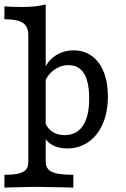

<svg xmlns="http://www.w3.org/2000/svg" viewBox="-33 -652 564 858"><path d="M93.4 71V-495Q93.4 -533.7 69 -549.9Q44.7 -566 -13.3 -566V-623.3Q28 -620.8 68.8 -620.8Q126.6 -620.8 171.3 -632.1V70.4Q171.3 92.3 182.9 104.9Q194.4 117.6 221 123.3Q247.5 129 294.7 129V186.3L268 185.5Q158.7 183.1 132.3 183.1Q99.1 183.1 -13.3 186.3V129Q27.5 129 50.6 123.4Q73.7 117.7 83.6 105.6Q93.4 93.5 93.4 71ZM161.5 -48.4 169.9 -99.9Q182.5 -74.1 204.3 -61.1Q226.1 -48.2 255.6 -48.2Q309.2 -48.2 337.4 -89.9Q365.6 -131.6 365.6 -212.2Q365.6 -261.2 355.4 -294.4Q345.3 -327.6 324.5 -344.3Q303.8 -361 273.9 -361Q238.2 -361 207.8 -338.8Q177.4 -316.5 165.7 -280.7L160.2 -324.2Q170.2 -370.2 207.9 -398.5Q245.6 -426.9 296.5 -426.9Q342.6 -426.9 377.3 -401.8Q412 -376.7 430.6 -330.1Q449.2 -283.6 449.2 -221.1Q449.2 -151.5 426.3 -98.9Q403.4 -46.3 362.3 -17.5Q321.1 11.3 267.4 11.3Q227.9 11.3 200.4 -4.2Q172.9 -19.6 161.5 -48.4Z"/></svg>

Font: Playfair Micro SmCond SmLight
Style: Regular
Weight: 360
Width: 4
Designer: Claus Eggers Sørensen
Foundry: Claus Eggers Sørensen
Version: Version 2.100;Glyphs 3.2 (3219)